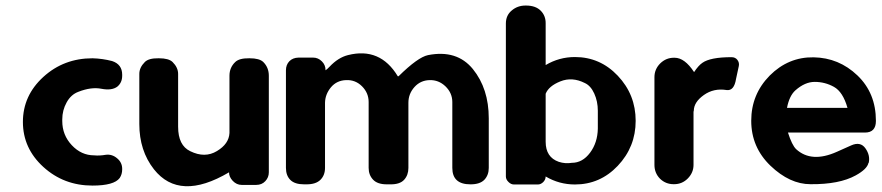

<svg xmlns="http://www.w3.org/2000/svg" viewBox="-20 -649 3118 679"><path d="M412.1 -51.8Q412.1 -51.8 412.1 -49.8Q412.1 -32.7 403.3 -19.5Q383.3 7.3 307.1 7.3Q205.6 7.3 133.3 -58.6Q61 -124.5 61 -217.8Q61 -311 133.3 -377Q205.6 -442.9 307.1 -442.9Q342.8 -441.9 376.5 -433.1Q412.1 -421.4 412.1 -384.8Q412.1 -384.8 412.1 -381.3Q412.1 -356.4 394.5 -342.3Q375 -328.1 338.9 -335Q302.7 -342.3 256.8 -324.2Q231 -314.5 215.8 -287.1Q200.2 -259.3 200.2 -226.6Q200.2 -226.6 200.2 -221.2Q200.2 -171.4 233.9 -135.5Q267.6 -99.6 313 -99.6Q331.5 -97.7 354 -101.6Q376.5 -104.5 394.5 -88.9Q412.1 -74.2 412.1 -51.8Z M472.7 -210.4Q472.7 -210.4 472.7 -387.7Q472.7 -410.2 492.2 -429.7Q505.9 -443.4 540.5 -442.9Q540.5 -442.9 542 -442.9Q576.7 -442.9 590.3 -429.7Q609.9 -410.2 609.9 -387.7Q609.9 -387.7 609.9 -200.7Q609.9 -134.8 652.8 -114.3Q704.6 -88.9 747.1 -114.7Q789.6 -140.1 791.5 -178.7Q791.5 -178.7 791.5 -179.2V-381.3Q791.5 -410.2 812 -429.7Q826.2 -443.4 861.3 -442.9Q861.3 -442.9 862.8 -442.9Q897.5 -442.9 911.1 -429.7Q930.7 -410.2 930.7 -381.3Q930.7 -381.3 930.7 -39.6Q930.7 -21.5 918.2 -8.3Q905.8 4.9 886.2 4.9Q886.2 4.9 834.5 4.9Q816.9 4.9 803.2 -9.3Q789.6 -23.9 790 -39.6Q614.7 64 524.4 -50.3Q472.7 -116.2 472.7 -210.4Z M1708.5 -230.5Q1708.5 -230.5 1708.5 -55.2Q1708.5 -29.8 1692.9 -13.2Q1677.2 2.9 1644.5 2.9Q1644.5 2.9 1643.6 2.9Q1579.6 2.9 1579.6 -55.2Q1579.6 -55.2 1579.6 -288.1Q1579.6 -320.3 1555.2 -343.8Q1531.2 -366.7 1499 -365.7Q1466.8 -364.7 1445.8 -341.3Q1424.3 -317.4 1424.3 -285.6Q1424.3 -285.6 1424.3 -55.2Q1424.3 -29.8 1409.2 -13.2Q1394 3.4 1360.4 2.9Q1360.4 2.9 1347.7 2.9Q1314.9 2.9 1299.3 -13.7Q1283.7 -30.3 1283.7 -55.2Q1283.7 -55.2 1283.7 -288.1Q1283.7 -320.3 1260.3 -343.8Q1236.8 -367.2 1204.1 -365.7Q1170.9 -364.7 1150.4 -340.3Q1129.9 -315.4 1129.4 -285.6Q1129.4 -285.6 1129.4 -55.2Q1129.4 -29.3 1113.3 -13.2Q1097.2 2.9 1064.5 2.9Q1064.5 2.9 1055.2 2.9Q1022.5 2.9 1006.8 -12.7Q991.2 -28.3 991.2 -55.2Q991.2 -55.2 991.2 -400.4Q991.2 -419.9 1003.4 -432.6Q1015.6 -444.8 1035.6 -445.3Q1035.6 -445.3 1087.4 -445.3Q1105 -445.3 1118.2 -432.1Q1131.3 -419.4 1131.3 -400.4Q1136.7 -403.8 1145.5 -413.1Q1175.8 -445.3 1210.4 -454.1Q1324.2 -482.9 1386.7 -379.4Q1386.7 -379.4 1389.6 -379.4Q1458 -446.8 1493.7 -454.1Q1595.7 -474.1 1652.3 -404.8Q1708.5 -335.4 1708.5 -230.5Z M2094.2 -194.3Q2094.2 -194.3 2094.2 -257.3Q2094.2 -290.5 2081.5 -318.4Q2068.8 -346.2 2047.9 -355.5Q2003.4 -377.9 1961.9 -361.3Q1920.4 -344.7 1909.7 -317.4Q1909.7 -317.4 1909.7 -147.9Q1909.7 -92.8 1956.1 -76.7Q1979 -69.3 2002.4 -73.2Q2040 -73.2 2066.7 -108.9Q2093.3 -144.5 2094.2 -194.3ZM1909.7 -418.9Q1957.5 -447.3 2013.2 -447.3Q2102.1 -447.3 2164.6 -381.3Q2228 -314.5 2228 -221.7Q2228 -129.4 2164.6 -62.5Q2102.1 3.4 2013.2 3.4Q1957.5 3.4 1909.7 -24.9Q1909.7 -13.7 1900.9 -4.9Q1891.6 3.9 1881.3 3.4Q1881.3 3.4 1797.4 3.4Q1787.1 3.4 1778.3 -5.4Q1769 -14.2 1769 -24.9Q1769 -24.9 1769 -565.9Q1769 -594.7 1789.6 -611.8Q1810.1 -629.4 1838.4 -629.4Q1838.4 -629.4 1840.3 -629.4Q1874.5 -629.4 1892.6 -610.8Q1910.2 -592.8 1909.7 -565.9Q1909.7 -565.9 1909.7 -418.9Z M2463.9 -426.8Q2492.2 -446.8 2566.9 -446.8Q2580.6 -446.8 2587.9 -437Q2595.2 -427.2 2592.8 -415.5Q2592.8 -415.5 2583 -370.1Q2576.2 -326.7 2549.3 -330.6Q2504.4 -337.9 2469.2 -313Q2434.1 -288.1 2433.6 -257.8Q2433.6 -254.9 2433.1 -254.9Q2432.6 -254.9 2432.6 -254.9Q2432.6 -254.9 2432.6 -65.9Q2432.6 -38.6 2412.6 -18.1Q2392.6 2.4 2363.8 2.4Q2363.8 2.4 2362.3 2.4Q2334 2.4 2314 -17.1Q2294.4 -37.1 2294.4 -65.9Q2294.4 -65.9 2294.4 -376Q2294.4 -404.3 2314.9 -424.8Q2335.4 -444.8 2363.3 -444.8Q2363.3 -444.8 2365.7 -444.8Q2401.4 -444.8 2434.6 -394Q2449.7 -417 2463.9 -426.8Z M2861.3 -359.4Q2826.7 -359.4 2793 -329.6Q2771.5 -310.5 2763.2 -267.6Q2763.2 -267.6 2977.1 -267.6Q2960.9 -324.2 2929.2 -341.8Q2897.5 -359.4 2861.3 -359.4ZM3077.6 -221.7Q3077.6 -221.7 3077.6 -221.2Q3077.6 -180.2 3038.6 -180.2Q3038.6 -180.2 2766.6 -180.2Q2780.8 -135.7 2795.4 -121.6Q2849.6 -71.8 2939.9 -112.3Q2939.9 -112.3 2990.2 -134.8Q3022.9 -149.4 3040.5 -124.5Q3058.1 -99.6 3052.2 -73.2Q3052.2 -73.2 3051.3 -72.8Q3046.4 -50.8 3006.3 -28.8Q2948.2 3.4 2846.2 2.4Q2772.9 2.4 2704.6 -63Q2636.7 -128.4 2636.7 -221.9Q2636.7 -315.4 2702.1 -381.8Q2768.1 -447.8 2857.4 -446.3Q2946.8 -444.8 3012.2 -382.3Q3077.6 -319.8 3077.6 -221.7Z"/></svg>

Font: Dyuthi
Style: Regular
Weight: 400
Designer: Hiran Venugopalan, Hussain K H and Suresh P for Sawthanthra Malayalam Computing (SMC)
Version: Version 3.0.0+20221109